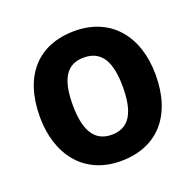

<svg xmlns="http://www.w3.org/2000/svg" viewBox="-104 -665 801 785"><g transform="rotate(-20 296.0 -272.5)"><path d="M294 10C454 10 548 -96 548 -273C548 -443 454 -555 297 -555C137 -555 44 -451 44 -273C44 -107 136 10 294 10ZM296 -104C218 -104 187 -167 187 -273C187 -380 217 -440 295 -440C374 -440 405 -380 405 -273C405 -161 372 -104 296 -104Z"/></g></svg>

Font: Kathrein 75 Bold
Style: Regular
Weight: 700
Designer: Lazydogs Typefoundry, based on Open Sans by Ascender Corporation
Foundry: Lazydogs Typefoundry
Version: Version 1.003;PS 001.003;hotconv 1.0.88;makeotf.lib2.5.64775